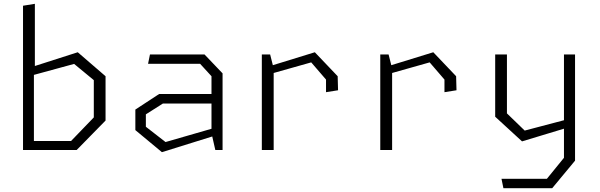

<svg xmlns="http://www.w3.org/2000/svg" viewBox="-20 -785 3140 1005"><path d="M100.5 -755 162.5 -765V-433.5L157.5 -426.5V0H100.5ZM139 -47H352L471 -170.5V-365.5L368 -450.5L139 -388V-432L387 -511.5L532.5 -386V-154L381.5 0H139Z M1087 -88V-386L1027.5 -451H755L765 -500H1050.5L1145 -401V0H1107ZM688.5 -104V-211.5L813 -293H1111.5V-243H832.5L743.5 -186.5V-121.5L846.5 -41.5L1111.5 -118V-77L827.5 11.5Z M1686.5 -368.5 1609 -458.5 1370 -391V-432L1628 -511.5L1747.5 -386L1749.5 -312.5L1686.5 -302.5ZM1350.5 -500H1394L1412.5 -426.5V0H1350.5Z M2306.5 -368.5 2229 -458.5 1990 -391V-432L2248 -511.5L2367.5 -386L2369.5 -312.5L2306.5 -302.5ZM1970.5 -500H2014L2032.5 -426.5V0H1970.5Z M2605 151H2842.5L2932 41V-127V-147V-500H2990V56L2870.5 200H2615ZM2572 -174V-500H2633.5V-191.5L2726.5 -101.5L2965.5 -164.5V-121.5L2712.5 -45Z"/></svg>

Font: Monaspace Krypton Var
Style: Regular
Weight: 400
Designer: Riley Cran and the Lettermatic Team
Version: Version 1.101 (Monaspace Krypton Var)